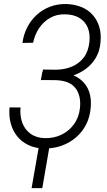

<svg xmlns="http://www.w3.org/2000/svg" viewBox="-20 -742 543 973"><path d="M264.6 -345.2 190.9 -346.2 197.8 -389.6 263.2 -388.7Q308.6 -389.2 345.2 -404.8Q381.8 -420.4 405 -451.4Q428.2 -482.4 433.1 -529.8Q437.5 -571.3 424.6 -602.3Q411.6 -633.3 382.8 -650.9Q354 -668.5 311.5 -669.4Q268.1 -670.9 233.9 -651.4Q199.7 -631.8 177.7 -598.6Q155.8 -565.4 147.9 -525.4L93.8 -524.4Q99.6 -567.9 118.2 -603.8Q136.7 -639.6 166 -666.5Q195.3 -693.4 232.9 -707.8Q270.5 -722.2 314.9 -721.7Q358.4 -720.2 392.1 -706.5Q425.8 -692.9 449 -667.2Q472.2 -641.6 482.9 -606.7Q493.7 -571.8 489.3 -527.8Q485.8 -483.9 466.1 -450Q446.3 -416 414.8 -392.8Q383.3 -369.6 345 -357.7Q306.6 -345.7 264.6 -345.2ZM194.8 -378.4 262.7 -377.4Q305.7 -377 339.6 -365.2Q373.5 -353.5 397.5 -330.8Q421.4 -308.1 432.4 -275.1Q443.4 -242.2 439.9 -197.8Q436 -149.4 416.3 -110.8Q396.5 -72.3 364 -44.7Q331.5 -17.1 289.6 -2.7Q247.6 11.7 200.2 10.3Q156.7 9.3 122.6 -7.6Q88.4 -24.4 66.2 -52.5Q43.9 -80.6 34.2 -117.7Q24.4 -154.8 28.3 -197.8L84 -197.3Q80.1 -156.7 92.3 -121.8Q104.5 -86.9 133.1 -65.4Q161.6 -43.9 205.1 -42Q252.4 -40.5 291.3 -59.3Q330.1 -78.1 355.2 -113Q380.4 -147.9 385.3 -195.3Q388.7 -229 381.8 -254.9Q375 -280.8 359.6 -298.8Q344.2 -316.9 319.3 -325.9Q294.4 -335 260.3 -335.9L187 -336.4ZM234.9 -23.9 194.3 211.4H140.1L181.2 -23.9Z"/></svg>

Font: Roboto Condensed Light
Style: Italic
Weight: 300
Italic angle: -12°
Designer: Christian Robertson
Foundry: Google
Version: Version 3.0; 2020